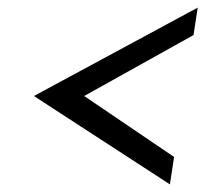

<svg xmlns="http://www.w3.org/2000/svg" viewBox="-20 -534 539 504"><path d="M69 -282 426 -50 437 -122 201 -282 488 -442 499 -514Z"/></svg>

Font: Charger Sport
Style: NrwObl
Weight: 400
Designer: Jasper
Foundry: Cannot Into Space Fonts
Version: Version 1.1